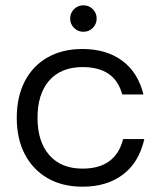

<svg xmlns="http://www.w3.org/2000/svg" viewBox="-20 -695 582 725"><path d="M291.7 10Q215.8 10 160 -22.1Q104.2 -54.2 73.8 -112.5Q43.3 -170.8 43.3 -250Q43.3 -329.2 73.3 -387.5Q103.3 -445.8 159.2 -477.9Q215 -510 291.7 -510Q380.8 -510 440.8 -466.2Q500.8 -422.5 521.7 -338.3H441.7Q426.7 -391.7 389.2 -416.7Q351.7 -441.7 291.7 -441.7Q210.8 -441.7 166.2 -391.2Q121.7 -340.8 121.7 -250Q121.7 -160 166.2 -109.2Q210.8 -58.3 291.7 -58.3Q416.7 -58.3 445 -170H525Q505 -81.7 444.2 -35.8Q383.3 10 291.7 10ZM295 -575Q274.2 -575 259.6 -589.6Q245 -604.2 245 -625Q245 -645.8 259.6 -660.4Q274.2 -675 295 -675Q315.8 -675 330.4 -660.4Q345 -645.8 345 -625Q345 -604.2 330.4 -589.6Q315.8 -575 295 -575Z"/></svg>

Font: Funnel Display Light
Style: Regular
Weight: 300
Designer: NORD ID, Kristian Moeller
Foundry: Dicotype
Version: Version 1.000